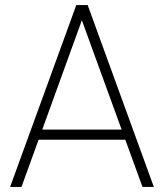

<svg xmlns="http://www.w3.org/2000/svg" viewBox="-20 -740 649 760"><path d="M65 0H20L282 -720H327L589 0H544L289 -701H319ZM488 -187H120V-227H488Z"/></svg>

Font: Manrope Variable Light
Style: Regular
Weight: 200
Designer: Mikhail Sharanda
Foundry: Mikhail Sharanda
Version: Version 4.505